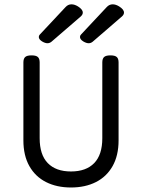

<svg xmlns="http://www.w3.org/2000/svg" viewBox="-20 -834 640 865"><path d="M353 -777.3Q353 -768.1 343.8 -759.8L211.9 -646Q203.6 -639.2 193.8 -639.2Q183.1 -639.2 169.4 -647.5Q154.8 -656.7 154.8 -667.5Q154.8 -673.8 159.7 -678.7L275.4 -802.2Q286.6 -814.5 302.2 -814.5Q315.9 -814.5 331.1 -805.2Q353 -791.5 353 -777.3ZM538.6 -777.3Q538.6 -768.1 529.3 -759.8L397.5 -646Q389.2 -639.2 379.4 -639.2Q368.7 -639.2 355 -647.5Q340.3 -656.7 340.3 -667.5Q340.3 -673.8 345.2 -678.7L460.9 -802.2Q472.2 -814.5 487.8 -814.5Q501.5 -814.5 516.6 -805.2Q538.6 -791.5 538.6 -777.3ZM514.2 -552.7V-201.7Q514.2 -133.3 487.3 -85.7Q460.4 -38.1 412.1 -13.7Q363.8 10.7 299.8 10.7Q235.8 10.7 187.5 -13.7Q139.2 -38.1 112.3 -85.7Q85.4 -133.3 85.4 -201.7V-552.7Q85.4 -569.8 93.5 -577.1Q101.6 -584.5 121.6 -584.5H122.6Q142.6 -584.5 150.6 -577.1Q158.7 -569.8 158.7 -552.7V-211.4Q158.7 -136.7 195.3 -99.1Q231.9 -61.5 299.8 -61.5Q367.7 -61.5 404.3 -99.1Q440.9 -136.7 440.9 -211.4V-552.7Q440.9 -569.8 449 -577.1Q457 -584.5 477.1 -584.5H478Q498 -584.5 506.1 -577.1Q514.2 -569.8 514.2 -552.7Z"/></svg>

Font: Courier Prime Sans
Style: Regular
Weight: 400
Designer: Alan Dague-Greene
Foundry: Quote-Unquote Apps
Version: Version 3.020